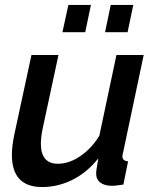

<svg xmlns="http://www.w3.org/2000/svg" viewBox="-20 -745 626 775"><path d="M150 10Q28 10 28 -120Q28 -138 30.5 -158.5Q33 -179 38 -203L107 -523H216L152 -225Q145 -191 145 -165Q145 -84 214 -84Q243 -84 272.5 -97Q302 -110 330.5 -135.5Q359 -161 381 -197L450 -523H560L477 -130Q476 -125 475 -121.5Q474 -118 474 -115Q474 -95 497 -94L478 0Q463 2 452 3.5Q441 5 432 5Q402 5 385 -8Q368 -21 368 -45Q368 -50 369 -57.5Q370 -65 372 -76.5Q374 -88 377 -106Q332 -49 273 -19.5Q214 10 150 10ZM232 -615 256 -725H347L324 -615ZM404 -615 427 -725H518L495 -615Z"/></svg>

Font: Raleway Thin SemiBold
Style: Italic
Weight: 600
Italic angle: -12°
Version: Version 4.026